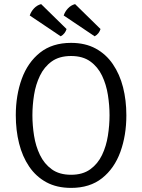

<svg xmlns="http://www.w3.org/2000/svg" viewBox="-20 -904 693 936"><path d="M138 -342Q138 -293.5 146 -242.5Q154 -191.5 174.8 -148.5Q195.5 -105.5 232.2 -78.8Q269 -52 326.5 -52Q383.5 -52 420.2 -78.8Q457 -105.5 477.5 -148.5Q498 -191.5 506 -242.5Q514 -293.5 514 -342Q514 -390.5 506 -441.2Q498 -492 477.5 -535Q457 -578 420.2 -604.5Q383.5 -631 326.5 -631Q269 -631 232.2 -604.5Q195.5 -578 174.8 -535Q154 -492 146 -441.2Q138 -390.5 138 -342ZM57 -342Q57 -439.5 86.2 -519.8Q115.5 -600 175.2 -647.5Q235 -695 326.5 -695Q395.5 -695 446.2 -667.5Q497 -640 530.2 -591.2Q563.5 -542.5 579.8 -478.8Q596 -415 596 -342Q596 -244 566.8 -163.5Q537.5 -83 477.8 -35.5Q418 12 326.5 12Q257 12 206.2 -15.5Q155.5 -43 122.2 -92Q89 -141 73 -205Q57 -269 57 -342ZM180.5 -884 304.5 -762.5Q301.5 -752 294.2 -742.5Q287 -733 276 -727L125 -828.5Q131 -847 145.5 -862.8Q160 -878.5 180.5 -884ZM346 -884 470 -762.5Q467 -752 459.8 -742.5Q452.5 -733 441.5 -727L290.5 -828.5Q296.5 -847 311 -862.8Q325.5 -878.5 346 -884Z"/></svg>

Font: Signika Light
Style: Regular
Weight: 300
Designer: Anna Giedry
Foundry: Anna Giedry
Version: Version 2.000